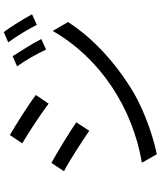

<svg xmlns="http://www.w3.org/2000/svg" viewBox="65 -900 869 1040"><g transform="rotate(-90 500.0 -379.5)"><path d="M791 -770C824 -725 859 -668 886 -615L943 -641C918 -687 874 -759 847 -794ZM244 -694C302 -660 412 -588 459 -551L506 -620C466 -652 345 -729 289 -761ZM661 -722C694 -677 727 -618 752 -565L809 -591C785 -639 740 -708 716 -746ZM93 -468C153 -437 261 -366 312 -331L358 -401C313 -433 197 -504 138 -536ZM185 35C279 16 415 -31 516 -89C677 -185 813 -309 901 -446L853 -529C704 -269 432 -95 139 -46Z"/></g></svg>

Font: Spoqa Han Sans Neo Regular
Style: Regular
Weight: 400
Designer: [Spoqa Han Sans Neo] Dong-huui Kim  Younghwa Kang  Yujin Lee  [Noto Sans] Ryoko NISHIZUKA  (kana & ideographs); Paul D. 
Foundry: Spoqa (http://www.spoqa-han-sans.com)
Version: Version 1.000